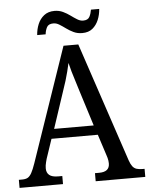

<svg xmlns="http://www.w3.org/2000/svg" viewBox="-60 -947 774 995"><g transform="rotate(-5 327.5 -449.0)"><path d="M1 0V-42H18Q36 -42 47 -48Q58 -54 67.5 -71Q77 -88 88 -120L292 -714H369L577 -92Q584 -72 592.5 -61Q601 -50 613.5 -46Q626 -42 644 -42H655V0H397V-42H418Q446 -42 459.5 -53Q473 -64 473 -86Q473 -93 472 -100Q471 -107 469 -115Q467 -123 464 -131L429 -239H188L154 -138Q152 -130 149.5 -121Q147 -112 146 -104Q145 -96 145 -89Q145 -66 159.5 -54Q174 -42 205 -42H227V0ZM206 -289H412L355 -470Q346 -500 337.5 -526.5Q329 -553 322 -577Q315 -601 310 -623Q305 -601 299.5 -578.5Q294 -556 286.5 -532Q279 -508 269 -479ZM395 -771Q370 -771 350 -780.5Q330 -790 313 -802.5Q296 -815 280.5 -824.5Q265 -834 250 -834Q224 -834 215.5 -817.5Q207 -801 205 -781H161Q163 -811 174 -837.5Q185 -864 206.5 -881Q228 -898 261 -898Q285 -898 305 -888.5Q325 -879 342 -866.5Q359 -854 374.5 -844.5Q390 -835 405 -835Q430 -835 438.5 -851.5Q447 -868 450 -888H493Q491 -858 480 -831.5Q469 -805 448.5 -788Q428 -771 395 -771Z"/></g></svg>

Font: Noto Serif Khmer SemiCondensed
Style: Regular
Weight: 400
Width: 4
Designer: Danh Hong and the Monotype Design Team
Foundry: Monotype Imaging Inc.
Version: Version 2.004